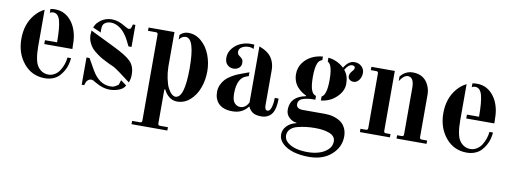

<svg xmlns="http://www.w3.org/2000/svg" viewBox="-59 -811 3654 1373"><g transform="rotate(10 1768.0 -124.0)"><path d="M176 -203V-470C150.7 -458 127.7 -439.7 107 -415C67.7 -367.7 48 -308.3 48 -237C48 -167 67.8 -108 107.5 -60C147.2 -12 198.3 12 261 12C283 12 303 8.3 321 1C339 -6.3 353.7 -16 365 -28C376.3 -40 386.3 -53.7 395 -69C403.7 -84.3 410 -99.7 414 -115C418 -130.3 420.7 -146 422 -162H396C394.7 -144.7 391 -127.7 385 -111C379 -94.3 371.5 -79 362.5 -65C353.5 -51 341.8 -39.7 327.5 -31C313.2 -22.3 297.7 -18 281 -18C259 -18 239.3 -25.3 222 -40C204.7 -54.7 193 -74.3 187 -99C183.7 -111.7 181.2 -125.3 179.5 -140C177.8 -154.7 177 -167.7 177 -179C176.3 -185.7 176 -193.7 176 -203ZM216 -256V-228H420C420 -273.3 417.7 -306.7 413 -328C403 -376 383.5 -414.3 354.5 -443C325.5 -471.7 290.7 -486 250 -486C238 -486 226.7 -485 216 -483V-455C222.7 -459.7 230.7 -462 240 -462C264.7 -462 281.5 -445.3 290.5 -412C299.5 -378.7 304 -326.7 304 -256Z M802 -69 844 -38C836 -21.3 821 -8.8 799 -0.5C777 7.8 754.7 12 732 12C698.7 12 664 1.3 628 -20C612 -30.7 600 -36 592 -36C583.3 -36 575.7 -33.3 569 -28C562.3 -22.7 557.7 -16.3 555 -9L548 12H530V-186H552L597 -107C633 -43.7 678.3 -12 733 -12C745 -12 753.8 -13.2 759.5 -15.5C765.2 -17.8 775.7 -24 791 -34ZM540 -405 543 -414C544.3 -416 546 -418.7 548 -422C550 -425.3 551 -427.3 551 -428C551 -428.7 551.8 -430.2 553.5 -432.5L556 -436L559 -439L563 -443L569 -449C595 -473.7 626.7 -486 664 -486C694.7 -486 728 -474.7 764 -452C776 -444 786 -440 794 -440C802 -440 807.3 -445.3 810 -456L816 -476H834V-316H812L793 -354C775 -390 754.3 -417 731 -435C707.7 -453 684 -462 660 -462C642 -462 627.3 -457.7 616 -449C609.3 -444.3 604.7 -438.2 602 -430.5C599.3 -422.8 598 -410.3 598 -393C598 -387.7 599 -383 601 -379ZM762 -135C759.3 -137 757 -138.7 755 -140L747.5 -145C744.5 -147 741.8 -148.7 739.5 -150C737.2 -151.3 733.7 -153.2 729 -155.5C724.3 -157.8 720.3 -159.7 717 -161C713.7 -162.3 708.2 -164.8 700.5 -168.5C692.8 -172.2 686.3 -175.3 681 -178C665.7 -185.3 653 -191.8 643 -197.5C633 -203.2 620.2 -211.7 604.5 -223C588.8 -234.3 576.2 -245.3 566.5 -256C556.8 -266.7 548.3 -280.3 541 -297C533.7 -313.7 530 -331.3 530 -350L532 -382L704 -298C768 -267.3 811.7 -240.3 835 -217C858.3 -193.7 870 -162 870 -122C870 -100 866.3 -80.3 859 -63L782 -121L779 -123C777 -124.3 774.7 -126 772 -128C769.3 -130 767 -131.7 765 -133ZM643 -334Z M1157 -460V-426C1169.7 -444.7 1185.3 -454 1204 -454C1248 -454 1270 -381.7 1270 -237C1270 -92.3 1248 -20 1204 -20C1195.3 -20 1186.2 -24.3 1176.5 -33C1166.8 -41.7 1157.7 -54.3 1149 -71C1140.3 -87.7 1133 -110.7 1127 -140C1121.7 -164.7 1118.7 -192.3 1118 -223V-474H930V-450H986C992 -450 996.2 -448.8 998.5 -446.5C1000.8 -444.2 1002 -440 1002 -434V188C1002 194 1000.8 198.2 998.5 200.5C996.2 202.8 992 204 986 204H930V228H1190V204H1134C1128 204 1123.8 202.8 1121.5 200.5C1119.2 198.2 1118 194 1118 188V-57L1124 -59C1134.7 -37 1148.3 -19.7 1165 -7C1181.7 5.7 1200.7 12 1222 12C1256.7 12 1287.7 0 1315 -24C1342.3 -48 1363 -79 1377 -117C1391 -155 1398 -195 1398 -237C1398 -279 1390.7 -319 1376 -357C1361.3 -395 1340 -426 1312 -450C1284 -474 1252.7 -486 1218 -486C1196.7 -486 1178 -479 1162 -465C1160 -463.7 1158.3 -462 1157 -460ZM1118 -223Z M1696 -485V-453C1685.3 -459 1673 -462 1659 -462C1641 -462 1625 -457.8 1611 -449.5C1597 -441.2 1590 -429.7 1590 -415C1590 -403 1595.3 -393.3 1606 -386C1615.3 -380 1622.3 -373.8 1627 -367.5C1631.7 -361.2 1634 -352.3 1634 -341C1634 -324.3 1628.3 -311.7 1617 -303C1605.7 -294.3 1592.7 -290 1578 -290C1560.7 -290 1545.8 -295.8 1533.5 -307.5C1521.2 -319.2 1515 -336 1515 -358C1515 -383.3 1523.2 -406.2 1539.5 -426.5C1555.8 -446.8 1575.7 -461.8 1599 -471.5C1622.3 -481.2 1646 -486 1670 -486C1678.7 -486 1687.3 -485.7 1696 -485ZM1696 -485ZM1734 -72ZM1696 -284V-256L1678 -250C1635.3 -234.7 1614 -189.7 1614 -115C1614 -82.3 1620 -59.7 1632 -47C1644 -34.3 1657.7 -28 1673 -28C1699 -28 1719.3 -42.7 1734 -72V-479L1768 -464C1784 -456 1798 -446 1810 -434C1822 -422 1831.7 -406.7 1839 -388C1846.3 -369.3 1850 -348.3 1850 -325V-72C1850 -48 1856.7 -36 1870 -36C1882 -36 1891 -46 1897 -66C1903 -86 1906 -109 1906 -135H1934C1934 -86.3 1926.7 -50.7 1912 -28C1904.7 -16 1894.2 -6.3 1880.5 1C1866.8 8.3 1851.7 12 1835 12C1807.7 12 1787 7.7 1773 -1C1759 -9.7 1747.3 -23.3 1738 -42H1736C1709.3 -6 1672 12 1624 12C1610.7 12 1598 11 1586 9C1574 7 1562.2 3.2 1550.5 -2.5C1538.8 -8.2 1528.8 -15.3 1520.5 -24C1512.2 -32.7 1505.3 -44 1500 -58C1494.7 -72 1492 -88 1492 -106C1492 -124.7 1495.7 -142 1503 -158C1510.3 -174 1519.3 -187.7 1530 -199C1540.7 -210.3 1554 -220.8 1570 -230.5C1586 -240.2 1600.7 -247.8 1614 -253.5C1627.3 -259.2 1642.7 -265 1660 -271ZM1696 -284ZM1696 -256Z M2234 -485V-457C2243.3 -451.7 2250.7 -443 2256 -431C2265.3 -410.3 2270 -376.7 2270 -330C2270 -283.3 2265.3 -249.7 2256 -229C2250.7 -217 2243.3 -208.3 2234 -203V-174C2276 -178.7 2311.3 -194 2340 -220C2374.7 -250.7 2392 -284.7 2392 -322C2392 -363.3 2381.3 -395.7 2360 -419C2376 -447 2393 -461 2411 -461C2425 -461 2432 -455.7 2432 -445C2432 -437 2426.7 -427.7 2416 -417C2405.3 -403.7 2400 -391.7 2400 -381C2400 -370.3 2404 -361.8 2412 -355.5C2420 -349.2 2429.3 -346 2440 -346C2455.3 -346 2468.5 -353.3 2479.5 -368C2490.5 -382.7 2496 -400 2496 -420C2496 -438 2489.3 -453.5 2476 -466.5C2462.7 -479.5 2445.3 -486 2424 -486C2395.3 -486 2370.7 -468.7 2350 -434H2347C2315 -463.3 2277.3 -480.3 2234 -485ZM2234 -174ZM2194 -460V-486C2167.3 -484 2142.3 -477.7 2119 -467C2091.7 -454.3 2069.3 -436 2052 -412C2034.7 -388 2026 -360.7 2026 -330C2026 -311.3 2029 -294 2035 -278C2041 -262 2049.2 -248.3 2059.5 -237C2069.8 -225.7 2080.2 -216.3 2090.5 -209C2100.8 -201.7 2112 -195.3 2124 -190V-186C2049.3 -171.3 2012 -132.3 2012 -69C2012 -45.7 2020 -26.7 2036 -12C2052 2.7 2070 11 2090 13V16C2060.7 22.7 2037.7 35 2021 53C2004.3 71 1996 91.3 1996 114C1996 139.3 2006.5 161.7 2027.5 181C2048.5 200.3 2075.5 214.7 2108.5 224C2141.5 233.3 2178 238 2218 238C2286 238 2340.5 219.7 2381.5 183C2422.5 146.3 2443 102.3 2443 51C2443 27.7 2438.5 7 2429.5 -11C2420.5 -29 2408.3 -43.2 2393 -53.5C2377.7 -63.8 2360.3 -71.7 2341 -77C2321.7 -82.3 2300.7 -85 2278 -85H2120C2087.3 -85 2071 -96.7 2071 -120C2071 -131.3 2074.8 -140.8 2082.5 -148.5C2090.2 -156.2 2101.2 -161.7 2115.5 -165C2129.8 -168.3 2144 -170.7 2158 -172C2168 -172.7 2180 -173 2194 -173V-200C2179.3 -204 2168.7 -214 2162 -230C2152.7 -250.7 2148 -284 2148 -330C2148 -376 2152.7 -409.7 2162 -431C2168.7 -446.3 2179.3 -456 2194 -460ZM2194 -200ZM2234 -457ZM2194 -460ZM2032 115C2032 97 2038.3 81.7 2051 69C2063.7 56.3 2080.8 47.3 2102.5 42C2124.2 36.7 2144.8 32.8 2164.5 30.5C2184.2 28.2 2205 27 2227 27C2247.7 27 2266.3 28.2 2283 30.5C2299.7 32.8 2315.3 36.7 2330 42C2344.7 47.3 2356 54.7 2364 64C2372 73.3 2376 84.7 2376 98C2376 122 2367 142.3 2349 159C2331 175.7 2309.3 187.7 2284 195C2258.7 202.3 2231.7 206 2203 206C2174.3 206 2147.5 203 2122.5 197C2097.5 191 2076.2 180.8 2058.5 166.5C2040.8 152.2 2032 135 2032 115Z M2758 -441V-407C2762.7 -414.3 2767.7 -421.3 2773 -428C2788.3 -445.3 2802.7 -454 2816 -454C2846.7 -454 2862 -428.3 2862 -377V-40C2862 -34 2860.8 -29.8 2858.5 -27.5C2856.2 -25.2 2852 -24 2846 -24H2814V0H3032V-24H2994C2988 -24 2983.8 -25.2 2981.5 -27.5C2979.2 -29.8 2978 -34 2978 -40V-348C2978 -370.7 2973.2 -392.7 2963.5 -414C2953.8 -435.3 2940.7 -452 2924 -464C2903.3 -478.7 2877.7 -486 2847 -486C2819.7 -486 2795.3 -476.7 2774 -458C2768.7 -452.7 2763.3 -447 2758 -441ZM2758 -407ZM2718 -253V-474H2548V-450H2586C2592 -450 2596.2 -448.8 2598.5 -446.5C2600.8 -444.2 2602 -440 2602 -434V-40C2602 -34 2600.8 -29.8 2598.5 -27.5C2596.2 -25.2 2592 -24 2586 -24H2548V0H2766V-24H2734C2728 -24 2723.8 -25.2 2721.5 -27.5C2719.2 -29.8 2718 -34 2718 -40ZM2718 -385ZM2758 -441Z M3240 -203V-470C3214.7 -458 3191.7 -439.7 3171 -415C3131.7 -367.7 3112 -308.3 3112 -237C3112 -167 3131.8 -108 3171.5 -60C3211.2 -12 3262.3 12 3325 12C3347 12 3367 8.3 3385 1C3403 -6.3 3417.7 -16 3429 -28C3440.3 -40 3450.3 -53.7 3459 -69C3467.7 -84.3 3474 -99.7 3478 -115C3482 -130.3 3484.7 -146 3486 -162H3460C3458.7 -144.7 3455 -127.7 3449 -111C3443 -94.3 3435.5 -79 3426.5 -65C3417.5 -51 3405.8 -39.7 3391.5 -31C3377.2 -22.3 3361.7 -18 3345 -18C3323 -18 3303.3 -25.3 3286 -40C3268.7 -54.7 3257 -74.3 3251 -99C3247.7 -111.7 3245.2 -125.3 3243.5 -140C3241.8 -154.7 3241 -167.7 3241 -179C3240.3 -185.7 3240 -193.7 3240 -203ZM3280 -256V-228H3484C3484 -273.3 3481.7 -306.7 3477 -328C3467 -376 3447.5 -414.3 3418.5 -443C3389.5 -471.7 3354.7 -486 3314 -486C3302 -486 3290.7 -485 3280 -483V-455C3286.7 -459.7 3294.7 -462 3304 -462C3328.7 -462 3345.5 -445.3 3354.5 -412C3363.5 -378.7 3368 -326.7 3368 -256Z"/></g></svg>

Font: Km Standard TT
Style: Bold
Weight: 700
Designer: Alexey Kryukov <alexios@thessalonica.org.ru>
Version: Version 2.0.2